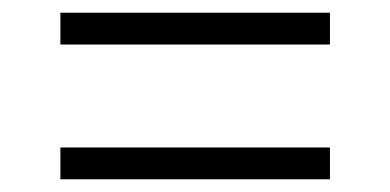

<svg xmlns="http://www.w3.org/2000/svg" viewBox="-20 -404 613 302"><path d="M75 -334V-384H499V-334ZM75 -122V-172H499V-122Z"/></svg>

Font: Saira Expanded Light
Style: Regular
Weight: 300
Width: 7
Designer: Hector Gatti with collaboration of the Omnibus-Type team
Foundry: Omnibus-Type
Version: Version 1.101